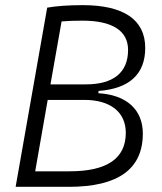

<svg xmlns="http://www.w3.org/2000/svg" viewBox="-20 -723 626 743"><path d="M40.5 0H246.1C437.5 0 532.7 -68.8 532.7 -206.1C532.7 -299.3 469.2 -356 360.4 -362.3L361.8 -371.1C480.5 -379.9 542 -436 542 -537.6C542 -646.5 459 -703.1 300.3 -703.1C245.6 -703.1 197.8 -699.7 162.6 -693.4ZM116.2 -60.1 164.6 -336.4H306.6C407.2 -336.4 466.8 -289.1 466.8 -209C466.8 -109.9 394.5 -60.1 249.5 -60.1ZM175.3 -396.5 218.3 -640.1C242.2 -642.1 269.5 -643.1 298.8 -643.1C414.6 -643.1 475.6 -604 475.6 -529.8C475.6 -442.4 418.9 -396.5 312.5 -396.5Z"/></svg>

Font: Cascadia Code NF Light
Style: Italic
Weight: 300
Italic angle: -10°
Monospace: yes
Designer: Aaron Bell
Foundry: Saja Typeworks
Version: Version 2404.023